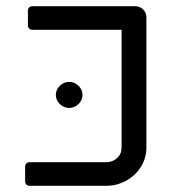

<svg xmlns="http://www.w3.org/2000/svg" viewBox="-20 -599 568 619"><path d="M61 -14V-62Q61 -68 65 -72Q69 -76 75 -76H322Q343 -76 357.5 -89.5Q372 -103 372 -123V-503H85Q78 -503 74 -507Q70 -511 70 -517V-565Q70 -571 74 -575Q78 -579 85 -579H415Q431 -579 441.5 -568.5Q452 -558 452 -543V-123Q452 -90 434.5 -61.5Q417 -33 387 -16.5Q357 0 322 0H75Q69 0 65 -4Q61 -8 61 -14ZM160 -293Q160 -310 173 -322.5Q186 -335 203 -335Q220 -335 233 -322.5Q246 -310 246 -293Q246 -276 233 -263.5Q220 -251 203 -251Q186 -251 173 -263.5Q160 -276 160 -293Z"/></svg>

Font: Miriam Libre
Style: Regular
Weight: 400
Version: Version 1.000